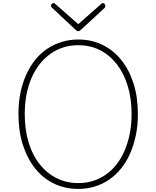

<svg xmlns="http://www.w3.org/2000/svg" viewBox="-20 -1210 1016 1249"><path d="M490 19Q404 19 332.5 -15Q261 -49 209.5 -113Q158 -177 129 -267Q100 -357 100 -468Q100 -542 113 -606Q126 -670 150.5 -724Q175 -778 209 -820.5Q243 -863 287 -892.5Q331 -922 382 -937.5Q433 -953 490 -953Q574 -953 645 -919Q716 -885 768 -821Q820 -757 848.5 -667.5Q877 -578 877 -468Q877 -394 863.5 -329.5Q850 -265 826 -210.5Q802 -156 767.5 -113.5Q733 -71 690 -41.5Q647 -12 596.5 3.5Q546 19 490 19ZM490 -19Q540 -19 585 -33Q630 -47 669 -74.5Q708 -102 738.5 -141Q769 -180 790.5 -230Q812 -280 824 -339.5Q836 -399 836 -468Q836 -570 810.5 -652.5Q785 -735 738.5 -794Q692 -853 629 -884.5Q566 -916 490 -916Q438 -916 393 -902Q348 -888 309 -860.5Q270 -833 239 -794Q208 -755 186 -705Q164 -655 152.5 -595.5Q141 -536 141 -468Q141 -365 166.5 -282Q192 -199 239 -140.5Q286 -82 349.5 -50.5Q413 -19 490 -19ZM649 -1190Q656 -1190 660.5 -1184.5Q665 -1179 665 -1171Q665 -1168 664 -1165.5Q663 -1163 661 -1159L505 -1015Q500 -1011 496.5 -1009Q493 -1007 489 -1007Q485 -1007 481.5 -1009Q478 -1011 473 -1015L317 -1161Q315 -1164 313.5 -1167Q312 -1170 312 -1172Q312 -1180 317 -1185Q322 -1190 328 -1190Q333 -1190 335.5 -1188Q338 -1186 341 -1183L489 -1053L637 -1183Q639 -1186 642 -1188Q645 -1190 649 -1190Z"/></svg>

Font: Playwrite US Modern Thin
Style: Regular
Weight: 250
Designer: Veronika Burian, José Scaglione
Foundry: TypeTogether
Version: Version 1.003